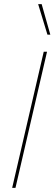

<svg xmlns="http://www.w3.org/2000/svg" viewBox="-20 -911 264 931"><path d="M208 -660 55 0H39L192 -660ZM182 -891 224 -743H210L165 -891Z"/></svg>

Font: Work Sans Thin
Style: Italic
Weight: 250
Italic angle: -13°
Designer: Wei Huang
Foundry: Wei Huang
Version: Version 2.012